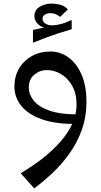

<svg xmlns="http://www.w3.org/2000/svg" viewBox="-20 -685 560 1066"><path d="M170 361 95 277Q159 239 215 195.5Q271 152 314 103.5Q357 55 381 3Q405 -49 405 -103Q405 -167 380 -210Q355 -253 317.5 -274.5Q280 -296 240 -296Q201 -296 170.5 -270.5Q140 -245 140 -199Q140 -160 167.5 -126Q195 -92 254 -71Q313 -50 405 -50L392 3Q283 3 209 -24Q135 -51 97.5 -98Q60 -145 60 -205Q60 -260 85 -303.5Q110 -347 155.5 -373Q201 -399 260 -399Q315 -399 360.5 -366Q406 -333 433 -270.5Q460 -208 460 -119Q460 -36 434.5 35Q409 106 366.5 166Q324 226 272.5 274.5Q221 323 170 361ZM285 -521 267 -527Q219 -527 195 -547.5Q171 -568 171 -596Q171 -629 200 -647Q229 -665 266 -665Q289 -665 313.5 -659Q338 -653 357 -633L313 -591Q302 -601 289 -606.5Q276 -612 259 -612Q243 -612 229.5 -604Q216 -596 216 -581Q216 -562 237 -551Q258 -540 297 -547Q323 -552 338 -557.5Q353 -563 378 -574V-523ZM163 -448V-519Q206 -528 240 -535Q274 -542 307 -548Q340 -554 378 -560V-523Q338 -511 307 -501Q276 -491 243 -479Q210 -467 163 -448Z"/></svg>

Font: Marhey Light
Style: Regular
Weight: 300
Designer: Nur Syamsi & Bustanul Arifin
Foundry: Namelatype
Version: Version 1.000